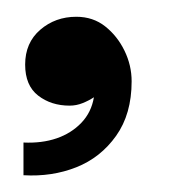

<svg xmlns="http://www.w3.org/2000/svg" viewBox="-20 -121 206 229"><path d="M8 88V49Q30 50 47.5 44Q65 38 77 25.5Q89 13 92 -5Q86 -1 78.5 2Q71 5 63 5Q41 5 25.5 -7Q10 -19 10 -44Q10 -70 28 -85.5Q46 -101 71 -101Q91 -101 105.5 -89.5Q120 -78 128.5 -60.5Q137 -43 137 -24Q137 15 118.5 41Q100 67 71 78.5Q42 90 8 88Z"/></svg>

Font: Parkinsans Light
Style: Regular
Weight: 300
Designer: Red Stone, Indian Type Foundry
Foundry: Indian Type Foundry
Version: Version 1.000